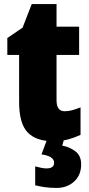

<svg xmlns="http://www.w3.org/2000/svg" viewBox="-20 -684 440 944"><path d="M298 -137Q258 -137 258 -191V-414H369V-553H258V-664H136L91 -548L16 -497V-414H74V-183Q74 -77 115.5 -33.5Q157 10 238 10Q284 10 315 1.5Q346 -7 376 -21V-156Q355 -148 336.5 -142.5Q318 -137 298 -137ZM379 124Q379 81 350 59.5Q321 38 286 32L295 0H212L184 75Q246 84 246 116Q246 144 209 144Q195 144 182 141Q169 138 153 134V227Q172 232 199 236Q226 240 258 240Q310 240 344.5 208.5Q379 177 379 124Z"/></svg>

Font: Noto Sans Display SemiCondensed Black
Style: Regular
Weight: 900
Width: 4
Designer: Monotype Design Team
Foundry: Monotype Imaging Inc.
Version: Version 1.900